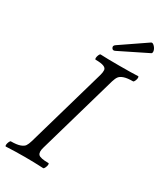

<svg xmlns="http://www.w3.org/2000/svg" viewBox="-216 -933 854 1013"><g transform="rotate(30 211.5 -427.0)"><path d="M251 -724.1Q235.8 -715.8 228.8 -728.3Q221.7 -740.7 235.8 -750L391.1 -856Q398.9 -860.4 409.7 -849.6Q420.4 -838.9 423.8 -826.2Q427.2 -813.5 420.9 -808.1ZM1 2.9Q-2.9 1.5 -2.2 -6.8Q-1.5 -15.1 2.7 -24.7Q6.8 -34.2 11.2 -34.2Q45.9 -34.2 65.4 -41Q85 -47.9 92.3 -58.6Q99.6 -69.3 106 -90.8L245.1 -575.2Q250 -593.3 249 -605.7Q248 -618.2 232.4 -624.5Q216.8 -630.9 182.1 -630.9Q178.2 -632.3 178.7 -640.6Q179.2 -648.9 183.3 -658.4Q187.5 -668 191.9 -668Q230 -666 306.2 -666Q382.8 -666 420.9 -668Q424.8 -666.5 424.3 -658.2Q423.8 -649.9 419.4 -640.4Q415 -630.9 411.1 -630.9Q376.5 -630.9 356.9 -624.3Q337.4 -617.7 329.3 -606.9Q321.3 -596.2 314.9 -575.2L175.8 -90.8Q166.5 -59.6 178 -46.9Q189.5 -34.2 240.2 -34.2Q244.1 -32.7 243.2 -24.4Q242.2 -16.1 237.8 -6.6Q233.4 2.9 229 2.9Q171.9 0 116.2 0Q59.6 0 1 2.9Z"/></g></svg>

Font: Junicode SmCond
Style: Italic
Weight: 400
Width: 4
Italic angle: -11°
Designer: Peter S. Baker
Version: Version 2.206